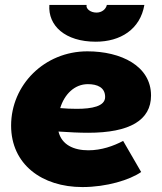

<svg xmlns="http://www.w3.org/2000/svg" viewBox="-20 -741 655 778"><path d="M314 17C412 17 506 -12 552 -44L479 -170C439 -149 391 -132 338 -132C279 -132 230 -154 217 -208C261 -205 301 -203 337 -203C506 -203 592 -254 592 -354C592 -474 470 -533 334 -533C160 -533 25 -397 25 -232C25 -75 150 17 314 17ZM368 -572C468 -572 548 -622 565 -721H413C409 -703 392 -690 371 -690C346 -690 327 -706 331 -721H180C174 -637 244 -572 368 -572ZM224 -303C241 -359 282 -400 336 -400C374 -400 406 -387 406 -348C406 -310 352 -300 291 -300C269 -300 246 -301 224 -303Z"/></svg>

Font: Fixel Display Black
Style: Italic
Weight: 900
Italic angle: -10°
Designer: AlfaBravo + MacPaw
Foundry: Kyrylo Tkachov, Marchela Mozhyna, Serhii Makarenko, Maria Weinstein, Zakhar Kryvoshyya
Version: Version 1.210;Glyphs 3.2 (3217)